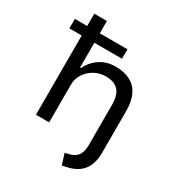

<svg xmlns="http://www.w3.org/2000/svg" viewBox="-206 -839 1077 1160"><g transform="rotate(30 333.0 -259.0)"><path d="M399 187 376 112Q409 107 432 95.5Q455 84 467 61Q479 38 479 0V-286Q479 -323 468 -351.5Q457 -380 431.5 -396Q406 -412 362 -412Q317 -412 281 -391Q245 -370 224 -336.5Q203 -303 203 -264V0H111V-553H25V-619H111V-705H199V-619H392V-553H199V-381H206Q229 -431 275.5 -462Q322 -493 383 -493Q445 -493 487 -470.5Q529 -448 550.5 -403.5Q572 -359 572 -291V-1Q572 56 553 95Q534 134 496 156.5Q458 179 399 187Z"/></g></svg>

Font: Nunito Sans 6pt
Style: Regular
Weight: 400
Version: Version 3.101;gftools[0.9.27]